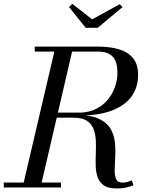

<svg xmlns="http://www.w3.org/2000/svg" viewBox="-60 -998 794 1022"><path d="M60 0 235.5 -750H330L155.5 0ZM-40 0V-26.5H264.5V0ZM560 5Q516.5 5 493 -11Q469.5 -27 460 -53.8Q450.5 -80.5 449.5 -114Q448.5 -147.5 450 -183.2Q451.5 -219 449.8 -252.5Q448 -286 437.2 -313Q426.5 -340 401.2 -355.8Q376 -371.5 330 -371.5H215V-385.5H350Q423.5 -385.5 465.8 -366Q508 -346.5 527.2 -314.5Q546.5 -282.5 551 -244Q555.5 -205.5 553.5 -167.2Q551.5 -129 550.5 -97Q549.5 -65 557.8 -45.5Q566 -26 592.5 -26Q608.5 -26 620 -29.8Q631.5 -33.5 642 -38L650 -11.5Q623 -1.5 605 1.8Q587 5 560 5ZM215 -382.5V-398.5H360.5Q401 -398.5 433.8 -410.8Q466.5 -423 491 -444.5Q515.5 -466 532 -493.2Q548.5 -520.5 556.8 -550.8Q565 -581 565 -610.5Q565 -629 561.8 -648.8Q558.5 -668.5 548.2 -685.5Q538 -702.5 517 -713Q496 -723.5 460 -723.5H125V-750H460Q525.5 -750 573.8 -735.5Q622 -721 648.5 -688.2Q675 -655.5 675 -600Q675 -530.5 638.2 -482Q601.5 -433.5 531.2 -408Q461 -382.5 360.5 -382.5ZM396 -850 307.5 -960.5 325 -977.5 430.5 -895 577 -975.5 592.5 -960.5 460 -850Z"/></svg>

Font: Bodoni Moda 9pt
Style: Italic
Weight: 400
Italic angle: -13°
Designer: Owen Earl
Foundry: indestructible type
Version: Version 2.005